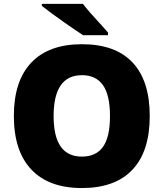

<svg xmlns="http://www.w3.org/2000/svg" viewBox="-20 -951 837 981"><path d="M745.1 -357.9Q745.1 -177.7 656.7 -84Q568.4 9.8 397.9 9.8Q230 9.8 140.4 -84.5Q50.8 -178.7 50.8 -358.9Q50.8 -537.1 139.9 -631.1Q229 -725.1 398.9 -725.1Q569.3 -725.1 657.2 -631.8Q745.1 -538.6 745.1 -357.9ZM253.9 -357.9Q253.9 -150.9 397.9 -150.9Q471.2 -150.9 506.6 -201.2Q542 -251.5 542 -357.9Q542 -464.8 506.1 -515.9Q470.2 -566.9 398.9 -566.9Q253.9 -566.9 253.9 -357.9ZM404.8 -771Q371.1 -792.5 305.4 -838.6Q239.7 -884.8 193.8 -920.9V-931.2H403.8Q429.2 -897 502.9 -817.4L531.7 -785.2V-771Z"/></svg>

Font: OpenSansExtrabold
Style: Regular
Weight: 800
Foundry: Ascender Corporation
Version: Version 1.10